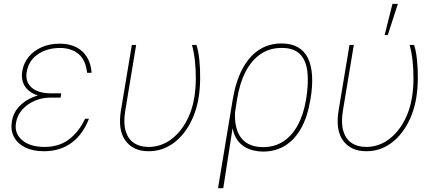

<svg xmlns="http://www.w3.org/2000/svg" viewBox="-20 -781 2293 1004"><path d="M261.7 -293H299.8L296.9 -270.5H242.2Q200.7 -270.5 162.1 -254.2Q123.5 -237.8 96.7 -208Q69.8 -178.2 63.5 -137.7Q54.7 -83 95.9 -47.9Q137.2 -12.7 213.9 -12.7Q289.6 -12.7 341.8 -53Q394 -93.3 424.8 -160.2H445.3Q430.2 -121.1 408 -89.6Q385.7 -58.1 356.4 -35.9Q327.1 -13.7 290.5 -2Q253.9 9.8 210 9.8Q151.4 9.8 111.1 -10.5Q70.8 -30.8 52.7 -65.7Q34.7 -100.6 42 -144.5Q48.8 -189.9 79.1 -223.1Q109.4 -256.3 156.5 -274.7Q203.6 -293 261.7 -293ZM296.9 -270.5H257.8Q215.3 -270.5 182.6 -280.3Q149.9 -290 128.9 -308.3Q107.9 -326.7 99.6 -352.3Q91.3 -377.9 96.7 -410.2Q104 -452.1 130.4 -484.1Q156.7 -516.1 198.2 -534.4Q239.7 -552.7 293 -552.7Q341.3 -552.7 377.2 -534.9Q413.1 -517.1 434.3 -482.9Q455.6 -448.7 459 -400.4H435.5Q427.7 -468.3 390.6 -499Q353.5 -529.8 293 -530.3Q225.1 -529.8 177.5 -496.8Q129.9 -463.9 120.1 -407.2Q110.4 -356.4 143.3 -325Q176.3 -293.5 246.1 -293H299.8Z M669.4 -545.9H691.9L635.3 -204.1Q624.5 -140.1 636.5 -97.9Q648.4 -55.7 679 -34.4Q709.5 -13.2 754.4 -12.7Q816.4 -12.2 866.7 -46.4Q917 -80.6 950.9 -140.1Q984.9 -199.7 996.6 -274.4Q1003.4 -317.9 1003.9 -366.7Q1004.4 -415.5 999.3 -462.4Q994.1 -509.3 983.9 -545.9H1007.3Q1017.6 -514.6 1022.5 -467Q1027.3 -419.4 1026.6 -367.9Q1025.9 -316.4 1019 -272.5Q1005.9 -190.9 969.2 -127Q932.6 -63 878.4 -26.6Q824.2 9.8 757.3 9.8Q676.3 9.8 635.7 -45.9Q595.2 -101.6 612.8 -206.1Z M1120.1 203.1 1196.3 -256.8Q1211.9 -352.1 1246.3 -418.2Q1280.8 -484.4 1332.5 -519Q1384.3 -553.7 1452.1 -553.7Q1502.9 -553.7 1537.4 -534.2Q1571.8 -514.6 1590.1 -477.3Q1608.4 -439.9 1611.8 -385.7Q1615.2 -331.5 1603.5 -261.7L1601.6 -252.9Q1588.4 -172.4 1555.9 -112.8Q1523.4 -53.2 1473.4 -21Q1423.3 11.2 1356.4 11.7Q1301.3 11.2 1262.7 -11Q1224.1 -33.2 1206.3 -76.2Q1188.5 -119.1 1194.3 -181.6L1209 -194.3Q1207 -148.9 1215.6 -114.7Q1224.1 -80.6 1242.9 -57.6Q1261.7 -34.7 1290 -23.2Q1318.4 -11.7 1355.5 -11.7Q1417 -11.7 1462.6 -42.2Q1508.3 -72.8 1537.6 -127.4Q1566.9 -182.1 1579.1 -253.9L1580.1 -257.8Q1594.7 -346.7 1587.2 -407.5Q1579.6 -468.3 1546.9 -499.5Q1514.2 -530.8 1453.1 -530.3Q1391.1 -530.8 1343.3 -498.5Q1295.4 -466.3 1263.9 -405.3Q1232.4 -344.2 1218.8 -256.8L1147.5 203.1Z M1807.6 -545.9H1830.1L1773.4 -204.1Q1762.7 -140.1 1774.7 -97.9Q1786.6 -55.7 1817.1 -34.4Q1847.7 -13.2 1892.6 -12.7Q1954.6 -12.2 2004.9 -46.4Q2055.2 -80.6 2089.1 -140.1Q2123 -199.7 2134.8 -274.4Q2141.6 -317.9 2142.1 -366.7Q2142.6 -415.5 2137.5 -462.4Q2132.3 -509.3 2122.1 -545.9H2145.5Q2155.8 -514.6 2160.6 -467Q2165.5 -419.4 2164.8 -367.9Q2164.1 -316.4 2157.2 -272.5Q2144 -190.9 2107.4 -127Q2070.8 -63 2016.6 -26.6Q1962.4 9.8 1895.5 9.8Q1814.5 9.8 1773.9 -45.9Q1733.4 -101.6 1751 -206.1ZM1991.2 -597.7 2032.2 -760.7H2060.5L2007.8 -597.7Z"/></svg>

Font: Inter Tight Thin
Style: Italic
Weight: 250
Italic angle: -9.39999°
Designer: Rasmus Andersson
Foundry: rsms
Version: Version 3.004